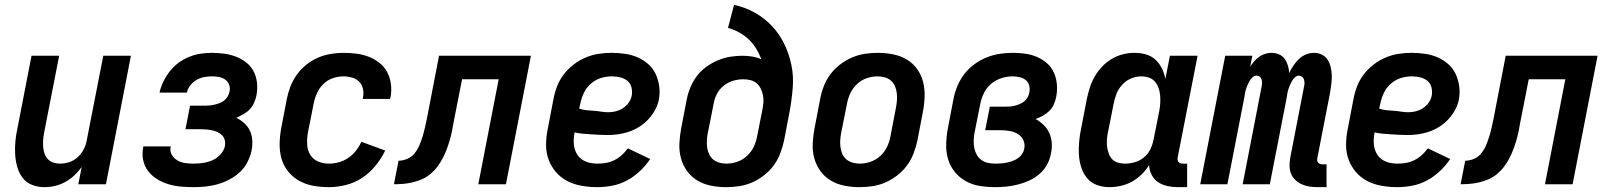

<svg xmlns="http://www.w3.org/2000/svg" viewBox="-20 -760 6640 792"><path d="M163 12Q136 12 112 2.5Q88 -7 73 -27Q58 -47 51 -72Q44 -97 42.5 -123.5Q41 -150 43.5 -177Q46 -204 52 -231L110 -530H224L162 -213Q159 -198 158 -183.5Q157 -169 158 -154.5Q159 -140 163.5 -127Q168 -114 177 -104Q186 -94 199.5 -89.5Q213 -85 228 -85Q247 -85 266.5 -91.5Q286 -98 301 -112Q316 -126 325.5 -144.5Q335 -163 338 -182L406 -530H520L417 0H303L317 -71Q303 -52 286 -36Q269 -20 248.5 -9Q228 2 206.5 7Q185 12 163 12Z M779 12Q752 12 725 9.5Q698 7 673.5 -0.5Q649 -8 627.5 -21.5Q606 -35 591 -54.5Q576 -74 570.5 -100Q565 -126 571 -153V-156H684V-155Q680 -137 688.5 -122Q697 -107 711.5 -98.5Q726 -90 743.5 -87.5Q761 -85 779 -85Q798 -85 818 -88Q838 -91 856.5 -99Q875 -107 889.5 -123Q904 -139 908 -158Q910 -171 907 -182.5Q904 -194 896 -202Q888 -210 877.5 -215Q867 -220 855 -222.5Q843 -225 830.5 -226Q818 -227 806 -227H745L764 -324H825Q835 -324 845 -325Q855 -326 865.5 -328.5Q876 -331 886.5 -335Q897 -339 905.5 -346Q914 -353 919.5 -363Q925 -373 927 -383Q930 -398 925 -411Q920 -424 908.5 -432Q897 -440 883 -442.5Q869 -445 854 -445Q838 -445 822 -442Q806 -439 791 -430.5Q776 -422 765 -408Q754 -394 751 -378H638Q643 -401 654 -423.5Q665 -446 680.5 -466Q696 -486 716.5 -501Q737 -516 760.5 -525.5Q784 -535 807.5 -538.5Q831 -542 854 -542Q880 -542 905.5 -538.5Q931 -535 954 -526Q977 -517 996 -502Q1015 -487 1026 -466Q1037 -445 1040 -419.5Q1043 -394 1038 -367Q1035 -352 1028.5 -337Q1022 -322 1011 -310Q1000 -298 985 -289.5Q970 -281 955 -274Q973 -265 987.5 -252Q1002 -239 1010.5 -221.5Q1019 -204 1020.5 -182.5Q1022 -161 1018 -140Q1013 -116 1001 -92Q989 -68 969.5 -50Q950 -32 926 -19.5Q902 -7 877.5 0Q853 7 828 9.5Q803 12 779 12Z M1337 12Q1304 12 1273 6.5Q1242 1 1215.5 -13.5Q1189 -28 1169.5 -51.5Q1150 -75 1141.5 -104.5Q1133 -134 1133.5 -166.5Q1134 -199 1140 -231L1163 -351Q1168 -377 1178 -403Q1188 -429 1204.5 -452Q1221 -475 1243.5 -493Q1266 -511 1291.5 -522Q1317 -533 1344 -537.5Q1371 -542 1397 -542Q1424 -542 1451 -538.5Q1478 -535 1502 -525.5Q1526 -516 1546 -500Q1566 -484 1577.5 -462Q1589 -440 1592.5 -413Q1596 -386 1591 -359L1589 -352H1476L1477 -356Q1481 -374 1477.5 -392Q1474 -410 1462 -422.5Q1450 -435 1432.5 -440Q1415 -445 1397 -445Q1375 -445 1353 -437.5Q1331 -430 1314 -413.5Q1297 -397 1287.5 -375.5Q1278 -354 1274 -333L1250 -213Q1246 -189 1247 -165Q1248 -141 1259.5 -122Q1271 -103 1292 -94Q1313 -85 1337 -85Q1357 -85 1377.5 -90.5Q1398 -96 1416.5 -108.5Q1435 -121 1448.5 -138.5Q1462 -156 1471 -175L1569 -139Q1553 -106 1529 -76.5Q1505 -47 1474 -26.5Q1443 -6 1407 3Q1371 12 1337 12Z M1953 0 2037 -433H1886L1851 -255Q1848 -236 1844 -217Q1840 -198 1834.5 -179.5Q1829 -161 1822 -142.5Q1815 -124 1805.5 -106Q1796 -88 1783.5 -71.5Q1771 -55 1754.5 -41.5Q1738 -28 1719 -20Q1700 -12 1680.5 -7.5Q1661 -3 1642 -1.5Q1623 0 1605 0L1624 -97Q1642 -97 1660.5 -105Q1679 -113 1691 -128.5Q1703 -144 1710.5 -162Q1718 -180 1723.5 -198Q1729 -216 1733 -234Q1737 -252 1741 -271L1791 -530H2170L2067 0Z M2444 12Q2411 12 2379.5 6.5Q2348 1 2320.5 -13Q2293 -27 2273 -50.5Q2253 -74 2242.5 -103Q2232 -132 2232.5 -165Q2233 -198 2240 -231L2263 -351Q2268 -378 2278 -404Q2288 -430 2305.5 -453Q2323 -476 2346.5 -494Q2370 -512 2396.5 -523Q2423 -534 2449.5 -538Q2476 -542 2503 -542Q2531 -542 2558.5 -538Q2586 -534 2610 -523.5Q2634 -513 2653.5 -496Q2673 -479 2684 -456Q2695 -433 2699 -406Q2703 -379 2698 -350Q2694 -328 2682.5 -307Q2671 -286 2654.5 -268Q2638 -250 2617 -237Q2596 -224 2574 -216.5Q2552 -209 2529.5 -206Q2507 -203 2485 -203Q2468 -203 2451.5 -204Q2435 -205 2417.5 -206Q2400 -207 2383.5 -208.5Q2367 -210 2350 -214V-213Q2347 -196 2346.5 -179.5Q2346 -163 2350 -148Q2354 -133 2362.5 -120.5Q2371 -108 2384 -100Q2397 -92 2412.5 -88.5Q2428 -85 2444 -85Q2461 -85 2479 -88Q2497 -91 2513.5 -99Q2530 -107 2544 -119.5Q2558 -132 2570 -148L2662 -104Q2644 -77 2619.5 -54Q2595 -31 2566 -15.5Q2537 0 2505.5 6Q2474 12 2444 12ZM2490 -297Q2505 -297 2520.5 -301Q2536 -305 2550 -314Q2564 -323 2573.5 -337Q2583 -351 2586 -366Q2589 -384 2584.5 -400.5Q2580 -417 2567.5 -427Q2555 -437 2538 -441Q2521 -445 2503 -445Q2481 -445 2458.5 -438Q2436 -431 2417.5 -415Q2399 -399 2388.5 -377Q2378 -355 2374 -333L2369 -312Q2384 -307 2399 -305.5Q2414 -304 2429.5 -303Q2445 -302 2459.5 -299.5Q2474 -297 2490 -297Z M2975 12Q2943 12 2913 6Q2883 0 2857.5 -15Q2832 -30 2814.5 -54Q2797 -78 2789 -107Q2781 -136 2782.5 -168Q2784 -200 2790 -231L2813 -351Q2818 -376 2828.5 -401Q2839 -426 2855.5 -447.5Q2872 -469 2894.5 -485Q2917 -501 2942 -511.5Q2967 -522 2992.5 -526Q3018 -530 3043 -530Q3064 -530 3084 -526.5Q3104 -523 3121 -515Q3112 -538 3099.5 -559Q3087 -580 3069 -597Q3051 -614 3029.5 -626Q3008 -638 2983 -645L3008 -740Q3054 -730 3094 -707.5Q3134 -685 3164.5 -652.5Q3195 -620 3215 -579Q3235 -538 3244.5 -492Q3254 -446 3250 -397Q3246 -348 3237 -299L3214 -179Q3208 -152 3198 -126Q3188 -100 3171 -77Q3154 -54 3130.5 -36Q3107 -18 3081.5 -7Q3056 4 3029 8Q3002 12 2975 12ZM2977 -85Q2998 -85 3020.5 -92.5Q3043 -100 3061 -116.5Q3079 -133 3089 -154Q3099 -175 3103 -197L3125 -308Q3128 -323 3129 -338.5Q3130 -354 3127 -368.5Q3124 -383 3117.5 -395.5Q3111 -408 3100.5 -417Q3090 -426 3075.5 -429.5Q3061 -433 3046 -433Q3025 -433 3004.5 -427Q2984 -421 2966 -407Q2948 -393 2937.5 -373Q2927 -353 2924 -333L2900 -213Q2897 -198 2896 -182.5Q2895 -167 2897 -152Q2899 -137 2905 -124Q2911 -111 2922 -102Q2933 -93 2947 -89Q2961 -85 2977 -85Z M3525 12Q3493 12 3463 6Q3433 0 3407.5 -15Q3382 -30 3364.5 -54Q3347 -78 3339 -107Q3331 -136 3332.5 -168Q3334 -200 3340 -231L3363 -351Q3368 -378 3378 -404Q3388 -430 3405 -453Q3422 -476 3445.5 -494Q3469 -512 3495 -523Q3521 -534 3547.5 -538Q3574 -542 3601 -542Q3633 -542 3663.5 -536Q3694 -530 3719.5 -515Q3745 -500 3762.5 -476Q3780 -452 3787.5 -423Q3795 -394 3794 -362Q3793 -330 3787 -299L3764 -179Q3758 -152 3748 -126Q3738 -100 3721 -77Q3704 -54 3680.5 -36Q3657 -18 3631.5 -7Q3606 4 3579 8Q3552 12 3525 12ZM3527 -85Q3548 -85 3570.5 -92.5Q3593 -100 3611 -116.5Q3629 -133 3639 -154Q3649 -175 3653 -197L3676 -317Q3679 -332 3680 -347.5Q3681 -363 3679 -378Q3677 -393 3671 -406Q3665 -419 3654.5 -428Q3644 -437 3629.5 -441Q3615 -445 3599 -445Q3578 -445 3555.5 -437.5Q3533 -430 3515.5 -413.5Q3498 -397 3488 -376Q3478 -355 3474 -333L3450 -213Q3447 -198 3446 -182.5Q3445 -167 3447 -152Q3449 -137 3455 -124Q3461 -111 3472 -102Q3483 -93 3497 -89Q3511 -85 3527 -85Z M4086 12Q4053 12 4021.5 7Q3990 2 3963.5 -13Q3937 -28 3918 -51.5Q3899 -75 3890.5 -104.5Q3882 -134 3883 -166.5Q3884 -199 3890 -231L3913 -351Q3918 -378 3929 -404.5Q3940 -431 3957.5 -454Q3975 -477 3999.5 -495Q4024 -513 4050.5 -523.5Q4077 -534 4104 -538Q4131 -542 4158 -542Q4184 -542 4209.5 -538.5Q4235 -535 4258 -525Q4281 -515 4299 -499Q4317 -483 4327 -461Q4337 -439 4339.5 -413.5Q4342 -388 4337 -361Q4334 -346 4327.5 -330.5Q4321 -315 4309 -303Q4297 -291 4282.5 -283Q4268 -275 4252 -269Q4270 -259 4285 -244.5Q4300 -230 4308.5 -211Q4317 -192 4318.5 -170Q4320 -148 4315 -126Q4311 -103 4299 -81Q4287 -59 4268 -42.5Q4249 -26 4226 -15.5Q4203 -5 4179.5 1Q4156 7 4132.5 9.5Q4109 12 4086 12ZM4088 -85Q4099 -85 4111 -86Q4123 -87 4134.5 -89.5Q4146 -92 4157 -96Q4168 -100 4178.5 -107Q4189 -114 4196 -124.5Q4203 -135 4205 -146Q4209 -166 4201 -182.5Q4193 -199 4177.5 -208Q4162 -217 4143 -220Q4124 -223 4105 -223H4044L4063 -320H4124Q4134 -320 4144 -320.5Q4154 -321 4164.5 -323.5Q4175 -326 4185.5 -330.5Q4196 -335 4204.5 -341.5Q4213 -348 4218.5 -358Q4224 -368 4226 -378Q4229 -393 4225.5 -407Q4222 -421 4211.5 -429.5Q4201 -438 4186.5 -441.5Q4172 -445 4157 -445Q4135 -445 4112 -438Q4089 -431 4070 -415.5Q4051 -400 4039.5 -377.5Q4028 -355 4024 -333L4000 -213Q3997 -197 3996.5 -180.5Q3996 -164 3999 -149Q4002 -134 4009.5 -121Q4017 -108 4029 -99.5Q4041 -91 4056 -88Q4071 -85 4088 -85Z M4557 12Q4529 12 4504.5 3Q4480 -6 4464 -25.5Q4448 -45 4440 -70Q4432 -95 4430.5 -122Q4429 -149 4431.5 -176.5Q4434 -204 4440 -231L4463 -351Q4468 -375 4475.5 -398.5Q4483 -422 4495.5 -444Q4508 -466 4526 -485Q4544 -504 4566 -517Q4588 -530 4612 -536Q4636 -542 4659 -542Q4684 -542 4707 -535.5Q4730 -529 4746.5 -513.5Q4763 -498 4773 -477.5Q4783 -457 4787 -434L4806 -530H4920L4838 -111Q4837 -106 4837.5 -101Q4838 -96 4841 -92Q4844 -88 4849 -86.5Q4854 -85 4859 -85H4877V12H4840Q4817 12 4796 7.5Q4775 3 4758 -8Q4741 -19 4731 -38Q4721 -57 4720 -79Q4707 -58 4688.5 -40Q4670 -22 4649 -10.5Q4628 1 4604 6.5Q4580 12 4557 12ZM4621 -85Q4641 -85 4661.5 -91Q4682 -97 4698.5 -110.5Q4715 -124 4724.5 -143Q4734 -162 4738 -182L4762 -302Q4765 -318 4766 -334.5Q4767 -351 4765.5 -367Q4764 -383 4759 -397.5Q4754 -412 4744 -423.5Q4734 -435 4719 -440Q4704 -445 4688 -445Q4667 -445 4646 -436.5Q4625 -428 4609.5 -411Q4594 -394 4586 -374Q4578 -354 4574 -333L4550 -213Q4547 -198 4546 -183Q4545 -168 4547 -153.5Q4549 -139 4554 -125.5Q4559 -112 4568.5 -102.5Q4578 -93 4592 -89Q4606 -85 4621 -85Z M5416 12Q5398 12 5381.5 9.5Q5365 7 5350.5 0.5Q5336 -6 5324 -17Q5312 -28 5306 -42.5Q5300 -57 5299.5 -74Q5299 -91 5302 -108L5359 -402Q5361 -410 5361 -417.5Q5361 -425 5359 -432Q5357 -439 5351 -443.5Q5345 -448 5338 -448Q5329 -448 5321.5 -441Q5314 -434 5309.5 -426Q5305 -418 5301.5 -410Q5298 -402 5295 -393Q5292 -384 5290.5 -375.5Q5289 -367 5288 -359L5218 0H5106L5184 -402Q5186 -410 5186 -417.5Q5186 -425 5184 -432Q5182 -439 5176.5 -443.5Q5171 -448 5163 -448Q5154 -448 5146.5 -441Q5139 -434 5134.5 -426Q5130 -418 5126.5 -410Q5123 -402 5120 -393Q5117 -384 5115.5 -375.5Q5114 -367 5113 -359L5043 0H4931L5034 -530H5146L5137 -485Q5144 -496 5153.5 -507Q5163 -518 5174.5 -526Q5186 -534 5199 -538Q5212 -542 5225 -542Q5242 -542 5256.5 -535.5Q5271 -529 5279.5 -517Q5288 -505 5292.5 -490Q5297 -475 5298 -459Q5305 -474 5315 -489Q5325 -504 5338 -516.5Q5351 -529 5367.5 -535.5Q5384 -542 5400 -542Q5418 -542 5433 -534.5Q5448 -527 5456.5 -513.5Q5465 -500 5469 -483.5Q5473 -467 5473.5 -450Q5474 -433 5472 -415.5Q5470 -398 5467 -380L5414 -108Q5413 -103 5413.5 -98Q5414 -93 5417 -89.5Q5420 -86 5424.5 -84Q5429 -82 5435 -82H5452V12Z M5744 12Q5711 12 5679.5 6.5Q5648 1 5620.5 -13Q5593 -27 5573 -50.5Q5553 -74 5542.5 -103Q5532 -132 5532.5 -165Q5533 -198 5540 -231L5563 -351Q5568 -378 5578 -404Q5588 -430 5605.5 -453Q5623 -476 5646.5 -494Q5670 -512 5696.5 -523Q5723 -534 5749.5 -538Q5776 -542 5803 -542Q5831 -542 5858.5 -538Q5886 -534 5910 -523.5Q5934 -513 5953.5 -496Q5973 -479 5984 -456Q5995 -433 5999 -406Q6003 -379 5998 -350Q5994 -328 5982.5 -307Q5971 -286 5954.5 -268Q5938 -250 5917 -237Q5896 -224 5874 -216.5Q5852 -209 5829.5 -206Q5807 -203 5785 -203Q5768 -203 5751.5 -204Q5735 -205 5717.5 -206Q5700 -207 5683.5 -208.5Q5667 -210 5650 -214V-213Q5647 -196 5646.5 -179.5Q5646 -163 5650 -148Q5654 -133 5662.5 -120.5Q5671 -108 5684 -100Q5697 -92 5712.5 -88.5Q5728 -85 5744 -85Q5761 -85 5779 -88Q5797 -91 5813.5 -99Q5830 -107 5844 -119.5Q5858 -132 5870 -148L5962 -104Q5944 -77 5919.5 -54Q5895 -31 5866 -15.5Q5837 0 5805.5 6Q5774 12 5744 12ZM5790 -297Q5805 -297 5820.5 -301Q5836 -305 5850 -314Q5864 -323 5873.5 -337Q5883 -351 5886 -366Q5889 -384 5884.5 -400.5Q5880 -417 5867.5 -427Q5855 -437 5838 -441Q5821 -445 5803 -445Q5781 -445 5758.5 -438Q5736 -431 5717.5 -415Q5699 -399 5688.5 -377Q5678 -355 5674 -333L5669 -312Q5684 -307 5699 -305.5Q5714 -304 5729.5 -303Q5745 -302 5759.5 -299.5Q5774 -297 5790 -297Z M6353 0 6437 -433H6286L6251 -255Q6248 -236 6244 -217Q6240 -198 6234.5 -179.5Q6229 -161 6222 -142.5Q6215 -124 6205.5 -106Q6196 -88 6183.5 -71.5Q6171 -55 6154.5 -41.5Q6138 -28 6119 -20Q6100 -12 6080.5 -7.5Q6061 -3 6042 -1.5Q6023 0 6005 0L6024 -97Q6042 -97 6060.5 -105Q6079 -113 6091 -128.5Q6103 -144 6110.5 -162Q6118 -180 6123.5 -198Q6129 -216 6133 -234Q6137 -252 6141 -271L6191 -530H6570L6467 0Z"/></svg>

Font: Lode
Style: Bold Italic
Weight: 700
Italic angle: -11°
Monospace: yes
Designer: Belleve Invis
Foundry: Belleve Invis
Version: Version 29.2.0; ttfautohint (v1.8.3)